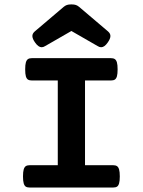

<svg xmlns="http://www.w3.org/2000/svg" viewBox="-20 -840 640 860"><path d="M506.8 -529.3Q506.8 -508.8 503.7 -498Q500.5 -487.3 494.1 -483.4Q487.8 -479.5 476.1 -479.5H360.8V-100.1H485.8Q497.6 -100.1 503.9 -95.9Q510.3 -91.8 513.4 -81.1Q516.6 -70.3 516.6 -49.8Q516.6 -29.3 513.4 -18.6Q510.3 -7.8 503.9 -3.9Q497.6 0 485.8 0H113.8Q102.1 0 95.7 -3.9Q89.4 -7.8 86.2 -18.6Q83 -29.3 83 -49.8Q83 -70.3 86.2 -81.1Q89.4 -91.8 95.7 -95.9Q102.1 -100.1 113.8 -100.1H238.8V-479.5H123.5Q111.8 -479.5 105.5 -483.4Q99.1 -487.3 95.9 -498Q92.8 -508.8 92.8 -529.3Q92.8 -549.8 95.9 -560.5Q99.1 -571.3 105.5 -575.4Q111.8 -579.6 123.5 -579.6H476.1Q487.8 -579.6 494.1 -575.4Q500.5 -571.3 503.7 -560.5Q506.8 -549.8 506.8 -529.3ZM334.5 -809.1 463.9 -699.2Q474.6 -689.9 474.6 -678.7Q474.6 -666.5 462.4 -649.4Q447.8 -628.4 433.1 -628.4Q425.3 -628.4 417 -633.8L299.8 -701.2L182.6 -633.8Q174.3 -628.4 166.5 -628.4Q151.9 -628.4 137.2 -649.4Q125 -666.5 125 -678.7Q125 -689.9 135.7 -699.2L265.1 -809.1Q272 -814.9 279.5 -817.6Q287.1 -820.3 299.8 -820.3Q312.5 -820.3 320.1 -817.6Q327.6 -814.9 334.5 -809.1Z"/></svg>

Font: Courier Prime
Style: Bold
Weight: 700
Designer: Alan Dague-Greene, Quote-Unquote Apps
Foundry: Quote-Unquote Apps
Version: Version 3.018